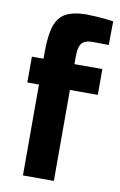

<svg xmlns="http://www.w3.org/2000/svg" viewBox="-83 -765 508 813"><g transform="rotate(10 171.0 -359.0)"><path d="M75 0V-391H25V-502H75V-531Q75 -602 88.5 -643Q102 -684 135 -701Q168 -718 224 -718Q240 -718 262.5 -716.5Q285 -715 306 -713Q327 -711 338 -709L337 -607Q321 -607 301.5 -607.5Q282 -608 268 -608Q246 -608 232.5 -601Q219 -594 213.5 -578Q208 -562 208 -532V-502H328V-391H208V0Z"/></g></svg>

Font: Cairo Play
Style: Bold
Weight: 700
Version: Version 3.119